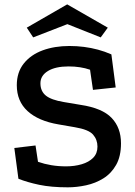

<svg xmlns="http://www.w3.org/2000/svg" viewBox="-20 -814 600 855"><path d="M282 20.2Q208 20.2 154.2 8.9Q100.5 -2.5 62 -18L43.8 -155L138.2 -166.2L149.2 -93.5Q177.8 -83.5 208.6 -78.4Q239.5 -73.2 274.2 -73.2Q311.8 -73.2 343.8 -82.6Q375.8 -92 394.9 -111.4Q414 -130.8 414 -161Q414 -192 394.4 -214.6Q374.8 -237.2 313 -247.5L240.8 -260Q151 -275.2 102.9 -319.2Q54.8 -363.2 54.8 -434.5Q54.8 -492.2 85.9 -531.2Q117 -570.2 170 -589.8Q223 -609.2 289 -609.2Q322.8 -609.2 354.4 -605.1Q386 -601 416.2 -592.9Q446.5 -584.8 476 -571.8L495.2 -424.5L394 -413.8L381 -503.5Q360.2 -510.8 336.1 -514.5Q312 -518.2 285.5 -518.2Q226.8 -518.2 193.4 -497.8Q160 -477.2 160 -443.2Q160 -408 184.1 -388.4Q208.2 -368.8 264.8 -359.5L339.2 -347Q435.5 -332.5 477.1 -288.9Q518.8 -245.2 518.8 -175.8Q518.8 -117.8 497.1 -79.6Q475.5 -41.5 440.2 -19.6Q405 2.2 363.2 11.2Q321.5 20.2 282 20.2ZM279.2 -794.5 460 -690.8 428.5 -647.5 280 -706.5 127.8 -647.5 99.2 -690.8Z"/></svg>

Font: Podkova VF Beta
Style: Regular
Weight: 400
Designer: Ilya Yudin
Foundry: Cyreal (www.cyreal.org)
Version: Version 2.100